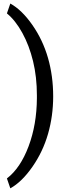

<svg xmlns="http://www.w3.org/2000/svg" viewBox="-20 -822 388 1072"><path d="M276.9 -283.7Q276.9 -174.8 248.3 -75Q219.7 24.9 160.9 109.4Q102.1 193.8 37.6 229.5L18.6 174.3Q93.8 116.7 139.4 -4.6Q185.1 -126 186 -273.9V-289.6Q186 -392.1 164.6 -480.2Q143.1 -568.4 104.7 -638.2Q66.4 -708 18.6 -747.1L37.6 -802.2Q102.1 -766.6 160.4 -683.1Q218.8 -599.6 247.8 -499Q276.9 -398.4 276.9 -283.7Z"/></svg>

Font: Vazir UI
Style: Regular-UI
Weight: 400
Designer: Saber Rastikerdar
Foundry: Saber Rastikerdar
Version: Version 30.1.0